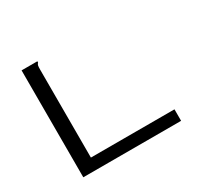

<svg xmlns="http://www.w3.org/2000/svg" viewBox="-133 -796 1016 969"><g transform="rotate(-30 375.0 -311.5)"><path d="M94 -623H186V-616Q180 -610 178.5 -603Q177 -596 177 -579V-67H664V0H94Z"/></g></svg>

Font: Inconsolata ExtraExpanded
Style: Regular
Weight: 400
Width: 8
Monospace: yes
Designer: Raph Levien, Cyreal, Brenton Simpson
Foundry: Raph Levien, Cyreal, Google
Version: Version 3.000; ttfautohint (v1.8.2.53-6de2)